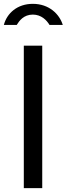

<svg xmlns="http://www.w3.org/2000/svg" viewBox="-29 -980 347 1000"><path d="M298 -850C281 -906 227 -960 142 -960C61 -960 7 -911 -9 -850H58C71 -871 94 -904 142 -904C186 -904 214 -875 229 -850ZM95 -742V0H191V-742Z"/></svg>

Font: 18Franklin
Style: Regular
Weight: 400
Designer: Pablo Impallari, Rodrigo Fuenzalida (Modified by Dan O. Williams)
Version: Version 0.025;PS 000.025;hotconv 1.0.88;makeotf.lib2.5.64775